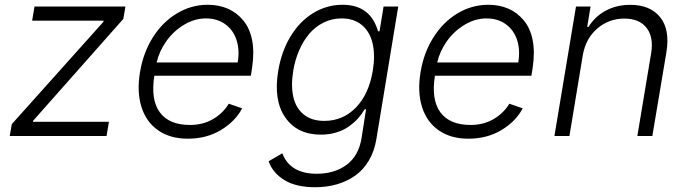

<svg xmlns="http://www.w3.org/2000/svg" viewBox="-20 -573 2898 809"><path d="M21 0 29.8 -50.1 415.8 -481.2 416.5 -485.8H115.4L125.4 -545.5H508.5L499.6 -493.3L119.7 -64.3L119 -59.7H438.9L429 0Z M771.7 11.4Q696.4 11.4 645.8 -24.3Q595.2 -60 575.6 -123.6Q556.1 -187.1 570 -269.5Q583.5 -351.2 624.3 -415.8Q665.1 -480.5 725.7 -516.7Q786.2 -552.9 855.8 -552.9Q901.3 -552.9 939.1 -536.8Q976.9 -520.6 1004.6 -487.4Q1032.3 -454.2 1042.3 -403.8Q1052.2 -353.3 1041.9 -285.2L1036.9 -253.9H630.3Q614.3 -152.3 653.6 -99.4Q692.8 -46.5 780.5 -46.5Q835.9 -46.5 878.2 -71.6Q920.5 -96.6 943.9 -136L1000.4 -116.5Q971.2 -61.4 910.7 -25Q850.1 11.4 771.7 11.4ZM639.9 -309.7H981.5Q990.4 -361.9 976.7 -404.1Q963.1 -446.4 929.2 -470.9Q895.2 -495.4 847.3 -495.4Q800.4 -495.4 756.2 -469.1Q712 -442.8 681.6 -400.6Q651.3 -358.3 639.9 -309.7Z M1307.9 215.9Q1228 215.9 1178.8 186.1Q1129.6 156.2 1111.9 106.5L1169.4 72.8Q1202.4 159.1 1314.6 159.1Q1389.6 159.1 1440.2 121.6Q1490.8 84.2 1503.2 10.3L1522.4 -112.6H1516.7Q1504.6 -92 1488.8 -74.4Q1473 -56.8 1450.6 -40.7Q1428.3 -24.5 1397.7 -15.1Q1367.2 -5.7 1332 -5.7Q1232.2 -5.7 1182 -78.1Q1131.7 -150.6 1152.3 -274.1Q1165.8 -356.2 1204.2 -419.6Q1242.5 -483 1299.7 -517.9Q1356.9 -552.9 1423.7 -552.9Q1540.5 -552.9 1572.8 -441.4H1579.2L1596.2 -545.5H1658L1565.7 14.2Q1557.2 65 1533.9 104Q1510.7 143.1 1476.2 167.3Q1441.8 191.4 1399.3 203.7Q1356.9 215.9 1307.9 215.9ZM1346.2 -63.6Q1425.1 -63.6 1479.8 -120Q1534.4 -176.5 1550.8 -275.2Q1561.4 -339.5 1550.2 -389Q1539.1 -438.6 1505.3 -467Q1471.6 -495.4 1419.4 -495.4Q1379.3 -495.4 1344.3 -478.3Q1309.3 -461.3 1283.7 -431.3Q1258.2 -401.3 1240.8 -361.5Q1223.4 -321.7 1215.6 -275.2Q1205.3 -212 1215.9 -164.8Q1226.6 -117.5 1259.8 -90.6Q1293 -63.6 1346.2 -63.6Z M1953.8 11.4Q1878.6 11.4 1827.9 -24.3Q1777.3 -60 1757.8 -123.6Q1738.3 -187.1 1752.1 -269.5Q1765.6 -351.2 1806.5 -415.8Q1847.3 -480.5 1907.8 -516.7Q1968.4 -552.9 2038 -552.9Q2083.5 -552.9 2121.3 -536.8Q2159.1 -520.6 2186.8 -487.4Q2214.5 -454.2 2224.4 -403.8Q2234.4 -353.3 2224.1 -285.2L2219.1 -253.9H1812.5Q1796.5 -152.3 1835.8 -99.4Q1875 -46.5 1962.7 -46.5Q2018.1 -46.5 2060.4 -71.6Q2102.6 -96.6 2126.1 -136L2182.5 -116.5Q2153.4 -61.4 2092.9 -25Q2032.3 11.4 1953.8 11.4ZM1822.1 -309.7H2163.7Q2172.6 -361.9 2158.9 -404.1Q2145.2 -446.4 2111.3 -470.9Q2077.4 -495.4 2029.5 -495.4Q1982.6 -495.4 1938.4 -469.1Q1894.2 -442.8 1863.8 -400.6Q1833.5 -358.3 1822.1 -309.7Z M2435.7 -340.9 2379.3 0H2316.1L2407 -545.5H2468.4L2454.2 -459.9H2459.9Q2486.2 -502.8 2531.8 -527.7Q2577.4 -552.6 2636 -552.6Q2719.8 -552.6 2761.7 -500.4Q2803.6 -448.2 2788 -353.3L2728.7 0H2665.5L2723.7 -349.4Q2734.7 -416.5 2704.4 -455.6Q2674 -494.7 2610.8 -494.7Q2545.5 -494.7 2496.8 -452.9Q2448.2 -411.2 2435.7 -340.9Z"/></svg>

Font: Karasuma Gothic
Style: Light Italic
Weight: 300
Italic angle: 9.39998°
Designer: Rasmus Andersson / Ryoko Nishizuka
Foundry: rsms
Version: Version 1.00